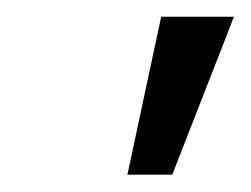

<svg xmlns="http://www.w3.org/2000/svg" viewBox="-20 -682 298 228"><path d="M171.4 -662.1H257.8L184.6 -474.6H131.3Z"/></svg>

Font: PT Astra Sans
Style: Italic
Weight: 400
Italic angle: -16°
Designer: A.Korolkova, I. Chaeva
Foundry: ParaType Ltd
Version: Version 1.001; ttfautohint (v1.6)